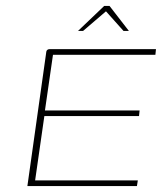

<svg xmlns="http://www.w3.org/2000/svg" viewBox="-20 -625 551 645"><path d="M72 0 134 -440Q135 -447 135.5 -451Q136 -455 139 -457.5Q142 -460 147 -460H504L502 -441H158L131 -254H449L447 -235H129L98 -19H443L440 0ZM242 -521 330 -605H348L413 -521H395L336 -587L259 -521Z"/></svg>

Font: Genos Thin Thin
Style: Italic
Weight: 250
Italic angle: -8°
Version: Version 1.010